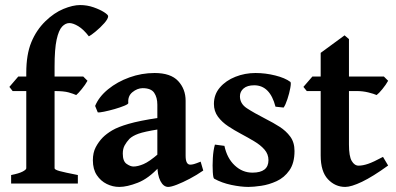

<svg xmlns="http://www.w3.org/2000/svg" viewBox="-20 -716 1544 749"><path d="M401.9 -652.8Q401.9 -642.6 386.7 -625.5Q371.6 -608.4 353.5 -593.5Q335.4 -578.6 326.7 -574.2Q305.7 -601.6 285.4 -613.8Q265.1 -626 250.5 -626Q235.4 -626 222.2 -612.1Q209 -598.1 200.9 -561.5Q192.9 -524.9 192.9 -456.1V-417.5H304.7L321.3 -400.9Q313 -385.7 299.1 -368.7Q285.2 -351.6 277.3 -345.2Q266.6 -350.1 247.8 -355.5Q229 -360.8 192.9 -360.8V-59.6Q192.9 -54.2 211.9 -48.8Q231 -43.5 283.7 -33.2V0H23.4V-33.2Q53.7 -39.1 68.1 -46.6Q82.5 -54.2 82.5 -59.6V-360.8H29.3L16.6 -377L51.3 -417.5H82.5V-431.6Q82.5 -503.4 102.1 -551Q121.6 -598.6 157.2 -633.3Q190.9 -666 227.5 -681.2Q264.2 -696.3 292.5 -696.3Q319.8 -696.3 345 -687.5Q370.1 -678.7 386 -668.5Q401.9 -658.2 401.9 -652.8Z M772.9 -50.8Q747.6 -33.2 720.2 -18.8Q692.9 -4.4 670.2 4.4Q647.5 13.2 636.2 13.2Q617.7 13.2 605.7 -10Q593.8 -33.2 593.8 -73.2V-307.6Q593.8 -335.9 581.5 -354Q569.3 -372.1 536.1 -372.1Q515.1 -371.6 496.6 -356.4Q478 -341.3 480.5 -314Q481 -310.1 465.1 -303.5Q449.2 -296.9 427 -290.5Q404.8 -284.2 385.7 -280.3Q366.7 -276.4 361.3 -277.8L351.1 -302.7Q365.7 -338.4 401.6 -367.7Q437.5 -397 485.1 -414.1Q532.7 -431.2 583 -431.2Q646 -431.2 675 -399.9Q704.1 -368.7 704.1 -322.8V-108.4Q704.1 -73.7 722.2 -73.7Q728.5 -73.7 736.6 -75.9Q744.6 -78.1 762.7 -85.4ZM598.1 -211.4Q543 -202.6 520 -194.3Q497.1 -186 484.9 -174.3Q473.6 -162.1 466.3 -148.9Q459 -135.7 459 -116.7Q459 -86.9 473.9 -76.7Q488.8 -66.4 500.5 -66.4Q517.6 -66.4 540 -75.9Q562.5 -85.4 598.1 -116.2L601.6 -65.4Q559.6 -19.5 517.6 -3.2Q475.6 13.2 445.3 13.2Q419.9 13.2 396.5 1.7Q373 -9.8 357.7 -32.7Q342.3 -55.7 342.3 -90.8Q342.3 -120.6 353.5 -141.8Q364.7 -163.1 380.9 -179.7Q395.5 -194.3 417.7 -207.5Q439.9 -220.7 481.9 -232.9Q523.9 -245.1 598.1 -256.3Z M1128.9 -127Q1128.9 -79.6 1108.9 -51.3Q1088.9 -22.9 1059.1 -9.3Q1029.3 4.4 999 8.8Q968.8 13.2 949.2 13.2Q919.9 13.2 882.6 5.4Q845.2 -2.4 815.4 -19Q811.5 -21.5 810.1 -45.2Q808.6 -68.8 810.3 -99.4Q812 -129.9 818.4 -151.9L855.5 -147Q865.7 -98.6 895.8 -70.6Q925.8 -42.5 964.8 -42.5Q1027.3 -42.5 1027.3 -91.3Q1027.3 -114.7 1011.7 -132.6Q996.1 -150.4 971.4 -165Q946.8 -179.7 919.4 -194.3Q894.5 -207.5 870.4 -223.4Q846.2 -239.3 830.3 -260.7Q814.5 -282.2 814.5 -310.5Q814.5 -347.7 837.9 -374.8Q861.3 -401.9 898.4 -416.5Q935.5 -431.2 976.6 -431.2Q1015.6 -431.2 1053.7 -421.6Q1091.8 -412.1 1112.8 -396.5Q1116.2 -393.6 1112.5 -373Q1108.9 -352.5 1101.3 -329.6Q1093.8 -306.6 1086.4 -296.4L1054.7 -299.8Q1033.2 -383.3 971.7 -383.3Q944.8 -383.3 930.4 -371.1Q916 -358.9 916 -340.3Q916 -311.5 943.1 -293.7Q970.2 -275.9 1018.6 -251Q1044.9 -237.8 1070.3 -221.7Q1095.7 -205.6 1112.3 -183.1Q1128.9 -160.6 1128.9 -127Z M1494.1 -70.3Q1434.1 -26.9 1392.1 -6.8Q1350.1 13.2 1326.7 13.2Q1287.6 13.2 1259.3 -16.8Q1231 -46.9 1231 -109.4V-360.8H1176.8L1163.6 -377L1198.7 -417.5H1231V-509.8L1324.2 -578.1L1341.3 -563.5V-417.5H1477.5L1494.1 -400.9Q1485.8 -385.7 1471.9 -368.7Q1458 -351.6 1449.2 -345.2Q1438.5 -350.1 1416.7 -355.5Q1395 -360.8 1372.1 -360.8H1341.3V-151.9Q1341.3 -106.4 1352.1 -88.1Q1362.8 -69.8 1378.9 -69.8Q1395 -69.8 1415.5 -76.7Q1436 -83.5 1474.1 -104Z"/></svg>

Font: Dai Banna SIL SemiBold
Style: Regular
Weight: 600
Designer: Victor Gaultney
Foundry: SIL International
Version: Version 4.000